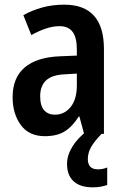

<svg xmlns="http://www.w3.org/2000/svg" viewBox="-20 -573 527 822"><path d="M255 -553Q425 -553 425 -363V0H340L320 -74H317Q290 -31 257 -10.5Q224 10 172 10Q104 10 69 -38Q34 -86 34 -157Q34 -240 85.5 -284Q137 -328 236 -332L309 -335V-361Q309 -413 290.5 -437Q272 -461 235 -461Q207 -461 177 -451Q147 -441 114 -423L80 -508Q117 -529 161 -541Q205 -553 255 -553ZM260 -255Q203 -253 177.5 -229Q152 -205 152 -161Q152 -120 169 -101Q186 -82 215 -82Q256 -82 282.5 -115Q309 -148 309 -208V-258ZM356 108Q356 152 399 152Q412 152 422 149.5Q432 147 439 144V219Q427 223 412 226Q397 229 377 229Q323 229 295 203Q267 177 267 129Q267 92 290 54.5Q313 17 356 -15L415 0Q383 33 369.5 57.5Q356 82 356 108Z"/></svg>

Font: Noto Sans Thai Looped Condensed SemiBold
Style: Regular
Weight: 600
Width: 3
Designer: Sasikarn Vongin, Ben Mitchell
Foundry: The Fontpad Ltd
Version: Version 1.001; ttfautohint (v1.8.4.7-5d5b)